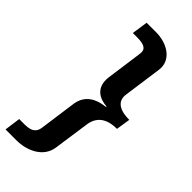

<svg xmlns="http://www.w3.org/2000/svg" viewBox="-332 -786 994 994"><g transform="rotate(45 165.5 -288.5)"><path d="M82 -742 69 -654H100C156 -654 176 -639 171 -605L143 -402C133 -318 191 -292 241 -289C246 -287 238 -283 228 -283C182 -276 125 -254 112 -182L84 20C81 49 69 77 10 77H-32L-44 165H36C112 165 196 128 207 46L235 -149C243 -209 282 -245 362 -245L374 -323C290 -323 262 -358 270 -406L299 -614C311 -696 232 -742 152 -742Z"/></g></svg>

Font: Cheyenne Sans
Style: Bold Italic
Weight: 700
Italic angle: -8.13011°
Designer: The Public Sans project authors (U.S. Web Design System), Libre Franklin designed by Pablo Impallari and Rodrigo Fuenzal
Foundry: The Cheyenne Sans Project Authors
Version: Version 2.007